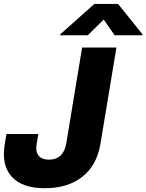

<svg xmlns="http://www.w3.org/2000/svg" viewBox="-20 -977 768 1008"><path d="M214.4 11.2Q97.2 11.2 42 -48.8Q-13.2 -108.9 4.9 -219.2L13.7 -273.4H181.2L171.9 -217.8Q166 -180.2 183.1 -159.4Q200.2 -138.7 236.3 -138.7Q313.5 -138.7 328.1 -225.1L411.1 -727.5H591.3L507.3 -221.7Q488.8 -109.4 412.4 -49.1Q335.9 11.2 214.4 11.2ZM581.5 -792 524.4 -874.5 440.9 -792H295.4L296.4 -796.9L475.6 -956.5H599.6L728 -796.9L727.1 -792Z"/></svg>

Font: Inter Display Extra Bold
Style: Italic
Weight: 800
Italic angle: -9.39999°
Designer: Rasmus Andersson
Foundry: rsms
Version: Version 4.000;git-4fc901f